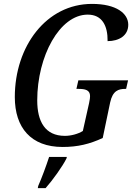

<svg xmlns="http://www.w3.org/2000/svg" viewBox="-20 -744 685 985"><path d="M301 10C379 10 440 -5 507 -36L545 -218C558 -279 588 -288 623 -288H627L637 -332H382L372 -288H382C416 -288 442 -283 442 -251C442 -244 441 -233 437 -215L405 -72C381 -57 345 -47 313 -47C211 -47 171 -121 171 -229C171 -456 286 -669 430 -669C504 -669 533 -612 532 -533C590 -533 638 -561 638 -617C638 -675 577 -724 452 -724C218 -724 56 -507 56 -246C56 -89 139 10 301 10ZM176 210 174 221H214C249 182 302 108 321 69L323 61H232C217 107 195 167 176 210Z"/></svg>

Font: Noto Serif Condensed Medium
Style: Italic
Weight: 500
Width: 3
Italic angle: -12°
Designer: Monotype Design Team
Foundry: Monotype Imaging Inc.
Version: Version 2.013